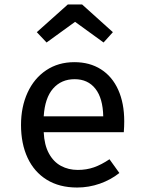

<svg xmlns="http://www.w3.org/2000/svg" viewBox="-20 -834 655 867"><path d="M177.4 -236.9Q180 -179.5 200.8 -141.3Q221.5 -103.1 255.4 -84.9Q289.2 -66.7 331.3 -66.7Q370.8 -66.7 404.4 -78.5Q437.9 -90.3 474.4 -114.9L519 -52.8Q480.5 -22.1 430.8 -4.6Q381 12.8 328.2 12.8Q248.2 12.8 191.3 -22.3Q134.4 -57.4 104.6 -121.3Q74.9 -185.1 74.9 -269.7Q74.9 -351.3 104.4 -415.6Q133.8 -480 188.5 -516.7Q243.1 -553.3 315.9 -553.3Q385.1 -553.3 435.9 -521Q486.7 -488.7 513.8 -428.5Q541 -368.2 541 -286.2Q541 -262.6 539 -236.9ZM177.4 -308.7H446.2Q444.6 -390.3 410.8 -433.3Q376.9 -476.4 316.9 -476.4Q256.9 -476.4 219.7 -434.1Q182.6 -391.8 177.4 -308.7ZM319 -735.4 190.3 -642.1 146.2 -688.7 286.2 -813.8H350.8L489.7 -688.7L447.7 -642.1Z"/></svg>

Font: Fira Code Fixed Retina
Style: Regular
Weight: 450
Monospace: yes
Designer: Carrois Corporate, Edenspiekermann AG, Nikita Prokopov
Foundry: Carrois Corporate, Edenspiekermann AG, Nikita Prokopov
Version: Version 5.002